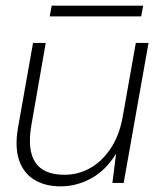

<svg xmlns="http://www.w3.org/2000/svg" viewBox="-20 -648 565 680"><path d="M195 12Q139 12 100.5 -12Q62 -36 47 -82.5Q32 -129 44 -197L97 -496H142L91 -204Q76 -117 105 -73Q134 -29 208 -29Q257 -29 299 -52.5Q341 -76 371.5 -121.5Q402 -167 414 -231L461 -496H506L418 0H378L391 -102H390Q354 -44 302.5 -16Q251 12 195 12ZM156 -590 163 -628H487L480 -590Z"/></svg>

Font: DM Sans 28pt ExtraLight
Style: Italic
Weight: 250
Italic angle: -10°
Version: Version 4.004;gftools[0.9.30]